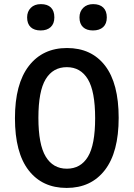

<svg xmlns="http://www.w3.org/2000/svg" viewBox="-20 -905 654 940"><path d="M179.2 -755.9Q147.5 -755.9 130.1 -772.2Q112.8 -788.6 112.8 -819.8Q112.8 -848.6 130.9 -866.7Q148.9 -884.8 180.2 -884.8Q212.4 -884.8 229.2 -868.2Q246.1 -851.6 246.1 -819.8Q246.1 -789.1 228.3 -772.5Q210.4 -755.9 179.2 -755.9ZM435.1 -755.9Q403.8 -755.9 386.5 -772.2Q369.1 -788.6 369.1 -819.8Q369.1 -848.6 387.5 -866.7Q405.8 -884.8 436 -884.8Q468.3 -884.8 485.6 -867.9Q502.9 -851.1 502.9 -819.8Q502.9 -788.6 484.9 -772.2Q466.8 -755.9 435.1 -755.9ZM561 -328.1Q561 -159.7 493.4 -72.3Q425.8 15.1 306.2 15.1Q187 15.1 120.1 -71.3Q53.2 -157.7 53.2 -326.2Q53.2 -494.1 121.1 -582Q189 -669.9 308.1 -669.9Q427.7 -669.9 494.4 -583.5Q561 -497.1 561 -328.1ZM168 -328.1Q168 -197.3 203.9 -138.2Q239.7 -79.1 307.1 -79.1Q375 -79.1 410.4 -137.5Q445.8 -195.8 445.8 -326.2Q445.8 -458 410.2 -517.1Q374.5 -576.2 307.1 -576.2Q239.3 -576.2 203.6 -517.3Q168 -458.5 168 -328.1Z"/></svg>

Font: IntelOne Mono Medium
Style: Regular
Weight: 500
Designer: Fred Shallcrass
Foundry: Frere-Jones Type LLC
Version: Version 1.200;hotconv 1.1.0;makeotfexe 2.6.0;FJTRelease1.2